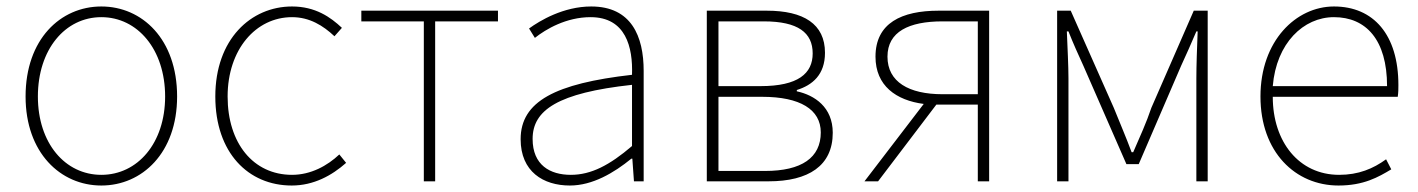

<svg xmlns="http://www.w3.org/2000/svg" viewBox="-20 -560 4381 593"><path d="M293 13C419 13 527 -88 527 -262C527 -439 419 -540 293 -540C167 -540 59 -439 59 -262C59 -88 167 13 293 13ZM293 -20C181 -20 97 -118 97 -262C97 -407 181 -507 293 -507C405 -507 490 -407 490 -262C490 -118 405 -20 293 -20Z M881 13C949 13 1005 -18 1049 -57L1028 -83C991 -48 940 -20 882 -20C762 -20 683 -118 683 -262C683 -407 770 -507 882 -507C936 -507 978 -481 1013 -448L1036 -474C1001 -507 954 -540 882 -540C755 -540 645 -439 645 -262C645 -88 747 13 881 13Z M1289 0H1324V-494H1518V-527H1096V-494H1289Z M1740 13C1810 13 1876 -26 1930 -70H1933L1938 0H1968V-341C1968 -448 1930 -540 1806 -540C1720 -540 1647 -496 1614 -472L1632 -443C1666 -470 1729 -507 1804 -507C1913 -507 1935 -414 1932 -329C1695 -302 1588 -247 1588 -130C1588 -30 1658 13 1740 13ZM1743 -20C1679 -20 1625 -50 1625 -131C1625 -220 1703 -273 1932 -298V-109C1863 -50 1806 -20 1743 -20Z M2163 0H2354C2477 0 2552 -48 2552 -150C2552 -229 2496 -266 2441 -278V-282C2489 -297 2528 -329 2528 -397C2528 -486 2462 -527 2348 -527H2163ZM2199 -294V-494H2339C2445 -494 2490 -459 2490 -395C2490 -333 2445 -294 2329 -294ZM2199 -32V-261H2334C2451 -261 2515 -222 2515 -151C2515 -73 2456 -32 2343 -32Z M2891 -269C2787 -269 2721 -307 2721 -385C2721 -462 2787 -494 2891 -494H3000V-269ZM2650 0H2692L2872 -237H3000V0H3035V-527H2879C2765 -527 2684 -489 2684 -385C2684 -295 2748 -250 2833 -239Z M3245 0H3280V-318C3280 -357 3277 -412 3275 -463H3280C3295 -425 3310 -392 3326 -357L3459 -53H3497L3628 -357C3644 -392 3659 -425 3675 -463H3679C3677 -412 3675 -357 3675 -318V0H3710V-527H3667L3536 -227C3521 -182 3500 -136 3480 -90H3475C3458 -136 3438 -182 3420 -227L3287 -527H3245Z M4114 13C4192 13 4237 -13 4277 -37L4261 -68C4221 -39 4176 -20 4116 -20C3992 -20 3911 -122 3911 -261H4297C4299 -275 4299 -286 4299 -297C4299 -453 4222 -540 4100 -540C3983 -540 3873 -434 3873 -262C3873 -90 3981 13 4114 13ZM3911 -294C3922 -427 4006 -507 4100 -507C4199 -507 4264 -437 4264 -294Z"/></svg>

Font: Harano Aji Gothic KR ExtraLight
Style: Regular
Weight: 250
Foundry: Masamichi Hosoda
Version: HaranoAjiGothicKR-ExtraLight version 20220220;ttx 4.29.1